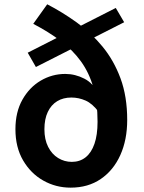

<svg xmlns="http://www.w3.org/2000/svg" viewBox="-20 -857 670 891"><path d="M307.8 13.8Q239.1 13.8 181 -19Q122.9 -51.7 87.2 -112.6Q51.6 -173.5 51.6 -257.2Q51.6 -337 84 -394.4Q116.4 -451.9 169.1 -482.9Q221.8 -513.9 283 -513.9Q328.9 -513.9 371.8 -491.8Q414.7 -469.7 437 -418.7L438.6 -336.7Q409.2 -376.2 377.2 -390.3Q345.2 -404.4 311.4 -404.4Q273.3 -404.4 245.4 -387.4Q217.4 -370.4 201.8 -337.5Q186.1 -304.6 186.1 -257.2Q186.1 -209.5 203.4 -175.5Q220.7 -141.5 249.7 -123.7Q278.7 -105.8 313.3 -105.8Q350.5 -105.8 377.3 -127Q404 -148.3 418.3 -189.5Q432.7 -230.7 432.7 -291.4Q432.7 -382 413.3 -450.5Q394 -519.1 355.8 -571.9Q317.6 -624.8 261.9 -666.8Q206.3 -708.8 134.3 -746.4L199.1 -837.1Q269.4 -800.8 336 -752.9Q402.5 -705.1 455.3 -641.3Q508.1 -577.4 539.2 -493.5Q570.3 -409.5 570.3 -300.2Q570.3 -208.3 538.4 -137.4Q506.5 -66.6 447.7 -26.4Q389 13.8 307.8 13.8ZM146.6 -546 108.6 -612.4 517.3 -820.1 556.2 -753.8Z"/></svg>

Font: Noto Sans TC Thin
Style: Regular
Weight: 100
Designer: Ryoko NISHIZUKA 西塚涼子 (kana, bopomofo & ideographs); Paul D. Hunt (Latin, Greek & Cyrillic); Sandoll Communications 산돌커뮤니
Foundry: Adobe
Version: Version 2.004-H2;hotconv 1.0.118;makeotfexe 2.5.65603